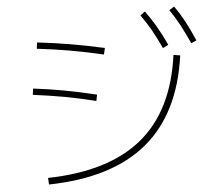

<svg xmlns="http://www.w3.org/2000/svg" viewBox="-53 -840 970 872"><g transform="rotate(-5 432.0 -404.0)"><path d="M750 -563.5 780.3 -558.6Q743.7 -296.4 583.7 -164.3Q423.8 -32.2 135.7 -26.4L133.8 -56.6Q411.1 -62.5 563.5 -187.5Q715.8 -312.5 750 -563.5ZM97.7 -438.5 101.6 -466.8Q173.8 -458 241.7 -445.6Q309.6 -433.1 388.7 -414.1L382.8 -385.7Q306.2 -404.8 238.8 -417Q171.4 -429.2 97.7 -438.5ZM133.8 -645.5 137.7 -673.8Q214.8 -665 286.9 -652.8Q358.9 -640.6 442.4 -622.1L435.5 -592.8Q353.5 -611.8 281.7 -624.3Q210 -636.7 133.8 -645.5ZM616.2 -754.9 637.7 -771.5Q664.1 -735.8 686 -697.8Q708 -659.7 730.5 -611.3L705.1 -598.6Q682.1 -648.4 661.1 -685.3Q640.1 -722.2 616.2 -754.9ZM749 -767.6 771.5 -782.2Q797.4 -746.1 817.9 -707.5Q838.4 -668.9 859.4 -620.1L835 -609.4Q813 -658.7 792.7 -696Q772.5 -733.4 749 -767.6Z"/></g></svg>

Font: Pretendard GOV Thin
Style: Regular
Weight: 100
Designer: Base glyphs from Inter by Rasmus Andersson; Hangeul glyphs from Noto Sans CJK(Source Han Sans) by Jang Soo-young and Kan
Foundry: Kil Hyung-jin
Version: Version 1.309